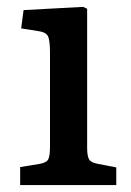

<svg xmlns="http://www.w3.org/2000/svg" viewBox="-20 -533 378 553"><path d="M38.1 0V-51.8L94.2 -61Q114.3 -64.5 119.1 -74.5Q124 -84.5 124 -109.9V-381.8Q124 -417.5 117.9 -429.2Q111.8 -440.9 87.9 -443.8L41 -451.2L47.9 -503.9L219.2 -513.2L231 -507.8V-106.9Q231 -83.5 236.6 -74Q242.2 -64.5 262.2 -61L314.9 -50.8V0Z"/></svg>

Font: Literata Book Medium
Style: Regular
Weight: 500
Designer: Latin by Veronika Burian and Jose Scaglione. Greek by Irene Vlachou. Cyrillic by Vera Evstafieva
Foundry: TypeTogether
Version: Version 2.003;PS 002.003;hotconv 1.0.88;makeotf.lib2.5.64775